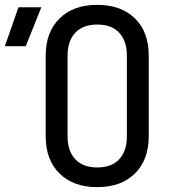

<svg xmlns="http://www.w3.org/2000/svg" viewBox="-100 -760 720 790"><path d="M-80 -570 -24 -730H70L6 -570ZM300 10Q202 10 145 -46Q88 -102 88 -200V-530Q88 -628 145 -684Q202 -740 300 -740Q398 -740 455 -684.5Q512 -629 512 -531V-200Q512 -102 455 -46Q398 10 300 10ZM300 -71Q359 -71 390.5 -104.5Q422 -138 422 -200V-530Q422 -592 390.5 -625.5Q359 -659 300 -659Q242 -659 210 -625.5Q178 -592 178 -530V-200Q178 -138 210 -104.5Q242 -71 300 -71Z"/></svg>

Font: Liga JetBrainsMono Nerd Font
Style: Regular
Weight: 400
Designer: Philipp Nurullin, Konstantin Bulenkov
Foundry: JetBrains
Version: Version 2.225; ttfautohint (v1.8.3)